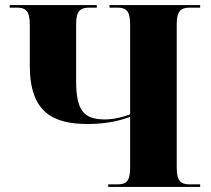

<svg xmlns="http://www.w3.org/2000/svg" viewBox="-20 -734 830 754"><path d="M405 0H766V-10H726C692 -10 674 -20 674 -76V-640C674 -694 693 -704 726 -704H766V-714H410V-704H440C473 -704 491 -694 491 -640V-285C465 -275 428 -265 392 -265C309 -265 279 -300 279 -416V-640C279 -694 298 -704 331 -704H360V-714H18V-704H45C79 -704 97 -694 97 -638V-476C97 -291 190 -247 325 -247C411 -247 466 -266 491 -275V-74C491 -19 473 -10 440 -10H405Z"/></svg>

Font: Noto Serif Display ExtraBold
Style: Regular
Weight: 800
Designer: Monotype Design Team
Foundry: Monotype Imaging Inc.
Version: Version 2.009